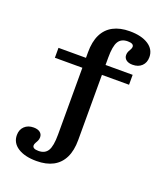

<svg xmlns="http://www.w3.org/2000/svg" viewBox="-149 -733 888 1028"><g transform="rotate(20 295.5 -219.0)"><path d="M83.9 -359.9V-416.4H506.5V-359.9ZM352 11.2Q352 71.1 332.2 111.7Q312.3 152.4 273.8 173Q235.4 193.5 179.5 193.5Q112.4 193.5 73.2 168Q34.1 142.5 34.1 98.4Q34.1 67.3 53.7 48.5Q73.2 29.7 105.5 29.7Q128.8 29.7 142 39.8Q155.3 49.9 155.3 67.7Q155.3 79 150.8 88.1Q146.3 97.2 141.9 104.7Q137.4 112.2 137.4 119.9Q137.4 139 171.4 139Q208.4 139 224.4 112.6Q240.5 86.3 240.5 20.9V-448.3Q240.5 -508.6 260.3 -549Q280.2 -589.5 318.9 -610.1Q357.5 -630.6 413 -630.6Q480.2 -630.6 519.3 -605.1Q558.4 -579.6 558.4 -535.5Q558.4 -504.4 539.1 -485.6Q519.7 -466.8 487 -466.8Q463.7 -466.8 450.5 -477.1Q437.2 -487.4 437.2 -504.8Q437.2 -516.5 441.7 -525.4Q446.2 -534.3 450.6 -542Q455.1 -549.7 455.1 -557Q455.1 -576.1 421.1 -576.1Q384.1 -576.1 368.1 -549.9Q352 -523.8 352 -458Z"/></g></svg>

Font: Playfair 5pt SemiExpanded Light
Style: Regular
Weight: 300
Width: 6
Designer: Claus Eggers Sørensen
Foundry: Claus Eggers Sørensen
Version: Version 2.203